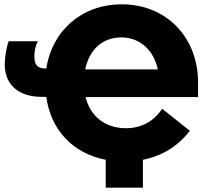

<svg xmlns="http://www.w3.org/2000/svg" viewBox="-20 -733 963 888"><path d="M896 -284V-352C896 -560 750 -713 543 -713C358 -713 221 -591 194 -416H193C153 -416 139 -432 139 -474C139 -499 145 -524 155 -542H20C10 -516 2 -468 2 -435C2 -341 66 -285 173 -285H194C215 -131 318 -23 469 6V135H641V6C729 -11 803 -57 858 -128L730 -230C691 -171 633 -140 562 -140C466 -140 397 -196 376 -284ZM374 -412C392 -501 452 -560 541 -560C627 -560 691 -501 710 -412Z"/></svg>

Font: Fixel Display ExtraBold
Style: Regular
Weight: 800
Designer: AlfaBravo + MacPaw
Foundry: Kyrylo Tkachov, Marchela Mozhyna, Serhii Makarenko, Maria Weinstein, Zakhar Kryvoshyya
Version: Version 1.211